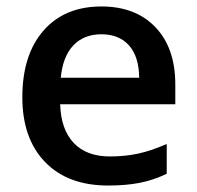

<svg xmlns="http://www.w3.org/2000/svg" viewBox="-20 -570 616 600"><path d="M317.9 9.8Q191.9 9.8 120.8 -63.7Q49.8 -137.2 49.8 -266.1Q49.8 -398.4 115.7 -474.1Q181.6 -549.8 296.9 -549.8Q403.8 -549.8 465.8 -484.9Q527.8 -419.9 527.8 -306.2V-244.1H168Q170.4 -165.5 210.4 -123.3Q250.5 -81.1 323.2 -81.1Q371.1 -81.1 412.4 -90.1Q453.6 -99.1 501 -120.1V-26.9Q459 -6.8 416 1.5Q373 9.8 317.9 9.8ZM296.9 -462.9Q242.2 -462.9 209.2 -428.2Q176.3 -393.6 169.9 -327.1H415Q414.1 -394 382.8 -428.5Q351.6 -462.9 296.9 -462.9Z"/></svg>

Font: f2_4961           
Style: Regular
Weight: 600
Foundry: Ascender Corporation
Version: Version 1.10